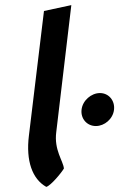

<svg xmlns="http://www.w3.org/2000/svg" viewBox="-20 -741 466 751"><path d="M299 -312C295 -277 320 -248 355 -248C389 -248 422 -276 426 -312C430 -348 405 -377 371 -377C337 -377 303 -348 299 -312ZM161 -10C179 -15 221 -66 230 -82C227 -112 191 -154 200 -224L259 -721L152 -698L93 -210C81 -112 106 -41 161 -10Z"/></svg>

Font: Bluebird
Style: LiExtObl
Weight: 300
Designer: Jasper
Foundry: Cannot Into Space Fonts
Version: Version 0.98